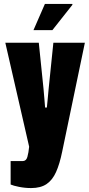

<svg xmlns="http://www.w3.org/2000/svg" viewBox="-20 -745 451 975"><path d="M150 -592 208 -725H347L348 -721L246 -592ZM138 210Q107 210 77 204Q47 198 34 192V73H95Q113 73 119 52Q125 31 128 0L7 -528H177L201 -294Q203 -269 205.5 -242Q208 -215 209 -199H218Q220 -213 222 -239.5Q224 -266 227 -294L251 -528H411L296 24Q283 88 264.5 129Q246 170 216 190Q186 210 138 210Z"/></svg>

Font: Archivo ExtraCondensed Black
Style: Regular
Weight: 900
Width: 2
Designer: Hector Gatti
Foundry: Omnibus-Type
Version: Version 2.001; ttfautohint (v1.8.3)